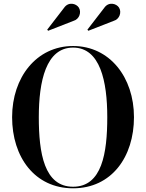

<svg xmlns="http://www.w3.org/2000/svg" viewBox="-20 -1009 790 1039"><path d="M595 -896C627.5 -905 639.5 -943.5 624 -968C610 -990 568 -1001.5 544 -966.5L453 -848.5L458 -842.5ZM377.5 -896C410 -905 422 -943.5 406.5 -968C392.5 -990 350.5 -1001.5 326.5 -966.5L235.5 -848.5L240.5 -842.5ZM375.5 10C583.5 10 705 -159.5 705 -375C705 -590.5 573.5 -760 375.5 -760C177.5 -760 45.5 -590.5 45.5 -375C45.5 -159.5 167.5 10 375.5 10ZM375.5 -751.5C522 -751.5 560.5 -569.5 560.5 -375C560.5 -180.5 532 1.5 375.5 1.5C219 1.5 190 -180.5 190 -375C190 -569.5 229 -751.5 375.5 -751.5Z"/></svg>

Font: Bodoni* 24pt Medium
Style: Regular
Weight: 500
Version: Version 2.3